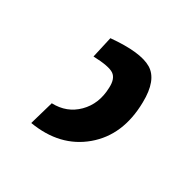

<svg xmlns="http://www.w3.org/2000/svg" viewBox="-62 -21 317 316"><g transform="rotate(30 96.5 137.0)"><path d="M60 83 69 43Q124 38 146.5 51.5Q169 65 168 108Q167 171 126.5 205Q86 239 26 229L39 184Q68 185 87.5 165.5Q107 146 108 115Q109 97 99.5 90.5Q90 84 60 83Z"/></g></svg>

Font: exo2condensed_r
Style: Regular
Weight: 400
Width: 3
Designer: Natanael Gama
Version: Version 1.001;PS 001.001;hotconv 1.0.70;makeotf.lib2.5.58329